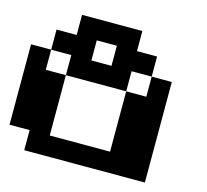

<svg xmlns="http://www.w3.org/2000/svg" viewBox="-121 -1139 1241 1153"><g transform="rotate(15 500.0 -562.5)"><path d="M250 -937.5V-1000H437.5H625V-937.5V-875H687.5H750V-812.5V-750H812.5H875V-437.5V-125H500H125V-187.5V-250H62.5H0V-500V-750H62.5H125V-812.5V-875H187.5H250ZM500 -812.5V-875H437.5H375V-812.5V-750H437.5H500ZM250 -687.5V-750H187.5H125V-687.5V-625H187.5H250V-437.5V-250H437.5H625V-437.5V-625H687.5H750V-687.5V-750H687.5H625V-687.5V-625H437.5H250Z"/></g></svg>

Font: Press Start 2P
Style: Regular
Weight: 500
Monospace: yes
Version: Version 2.14